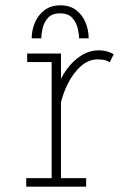

<svg xmlns="http://www.w3.org/2000/svg" viewBox="-20 -701 490 721"><path d="M180 -284Q180 -326 193.2 -366.5Q206.5 -407 230.2 -440Q254 -473 285.2 -492.5Q316.5 -512 352 -512Q364 -512 375 -509.5Q386 -507 394.5 -503.5Q403 -500 407 -497L392 -467Q388.5 -470.5 377.2 -474.2Q366 -478 347 -478Q312.5 -478 283.8 -452.5Q255 -427 234.8 -386.8Q214.5 -346.5 206 -303ZM209 -32H303.5V0H78.5V-32H174V-468H82V-500H209V-407ZM99 -557Q99 -588 111.2 -616.5Q123.5 -645 147.5 -663Q171.5 -681 207 -681Q242.5 -681 266 -663Q289.5 -645 301.2 -616.5Q313 -588 313 -557H277Q277 -572.5 271.8 -594.8Q266.5 -617 251.2 -634Q236 -651 206 -651Q175.5 -651 160.2 -634Q145 -617 140 -594.8Q135 -572.5 135 -557Z"/></svg>

Font: League Mono Thin Condensed
Style: Regular
Weight: 100
Width: 1
Designer: Tyler Finck
Foundry: The League of Moveable Type / Tyler Finck
Version: Version 2.300;RELEASE